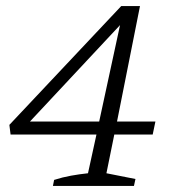

<svg xmlns="http://www.w3.org/2000/svg" viewBox="-20 -615 571 635"><path d="M155 0 159 -20Q187 -29 215 -34Q243 -39 271 -42L299 -170H15L11 -202L381 -595H443L367 -213H494L485 -170H358L332 -42L428 -23L423 0ZM79 -213H308L377 -532Z"/></svg>

Font: Piazzolla Light
Style: Italic
Weight: 300
Italic angle: -11.3°
Designer: Juan Pablo del Peral
Foundry: Huerta Tipografica
Version: Version 1.330